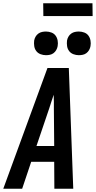

<svg xmlns="http://www.w3.org/2000/svg" viewBox="-39 -1149 584 1169"><path d="M-19 0 250 -735H380L407 0H292L291 -164H151L96 0ZM291 -260 289 -490Q289 -510 289 -530.5Q289 -551 288 -572Q281 -551 274 -530.5Q267 -510 261 -490L183 -260ZM441 -813Q424 -813 408 -819Q392 -825 382 -838Q372 -851 369.5 -868Q367 -885 369 -902Q371 -914 377.5 -925.5Q384 -937 394.5 -944.5Q405 -952 417 -954.5Q429 -957 441 -957Q458 -957 474 -951Q490 -945 499.5 -932Q509 -919 512 -902Q515 -885 512 -868Q510 -856 503.5 -844.5Q497 -833 487 -825.5Q477 -818 465 -815.5Q453 -813 441 -813ZM241 -813Q224 -813 208 -819Q192 -825 182 -838Q172 -851 169.5 -868Q167 -885 169 -902Q171 -914 177.5 -925.5Q184 -937 194.5 -944.5Q205 -952 217 -954.5Q229 -957 241 -957Q258 -957 274 -951Q290 -945 299.5 -932Q309 -919 312 -902Q315 -885 312 -868Q310 -856 303.5 -844.5Q297 -833 287 -825.5Q277 -818 265 -815.5Q253 -813 241 -813ZM525 -1051H225L224 -1129H524Z"/></svg>

Font: Iosevka
Style: Bold Italic
Weight: 700
Italic angle: -9°
Monospace: yes
Designer: Belleve Invis
Foundry: Belleve Invis
Version: Version 32.5.0; ttfautohint (v1.8.4)